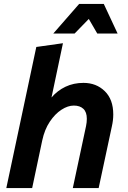

<svg xmlns="http://www.w3.org/2000/svg" viewBox="-20 -953 648 973"><path d="M12 0 164 -715 299 -734 241 -459Q271 -494 312 -513.5Q353 -533 403 -533Q468 -533 511 -491Q554 -449 554 -373Q554 -344 547 -313L480 0H349L416 -314Q420 -333 420 -351Q420 -385 402.5 -401.5Q385 -418 354 -418Q324 -418 291.5 -397Q259 -376 232.5 -336.5Q206 -297 194 -241L143 0ZM250 -783 381 -933H506L576 -783H473L430 -857L358 -783Z"/></svg>

Font: Radio Canada SemiBold
Style: Italic
Weight: 600
Italic angle: -12°
Designer: Charles Daoud, Etienne Aubert Bonn, Alexandre Saumier Demers, Jacques Le Bailly
Foundry: Radio-Canada
Version: Version 2.104; ttfautohint (v1.8.4.7-5d5b);gftools[0.9.28.de